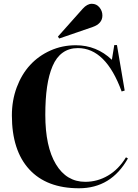

<svg xmlns="http://www.w3.org/2000/svg" viewBox="-20 -984 731 1018"><path d="M293.9 -779.8 287.1 -790 418.9 -938Q442.4 -963.9 466.8 -963.9Q491.7 -963.9 507.3 -944.8Q522.9 -925.8 522.9 -901.9Q522.9 -858.9 471.2 -840.8ZM398.9 14.2Q227.1 14.2 135 -86.2Q43 -186.5 43 -372.1Q43 -451.7 68.8 -521Q94.7 -590.3 139.6 -639.2Q184.6 -688 247.3 -716.1Q310.1 -744.1 381.8 -744.1Q492.2 -744.1 573.2 -667L585.9 -745.1H600.1L641.1 -503.9L625 -499Q541 -729 393.1 -729Q346.2 -729 312.5 -704.8Q278.8 -680.7 258.8 -633.8Q238.8 -586.9 229.5 -523.2Q220.2 -459.5 220.2 -375Q220.2 -206.5 276.4 -113.3Q332.5 -20 432.1 -20Q496.6 -20 552.7 -53Q608.9 -85.9 647.9 -149.9L658.2 -144Q569.3 14.2 398.9 14.2Z"/></svg>

Font: Display Regular
Style: Bold
Weight: 700
Designer: Latin by Veronika Burian and Jose Scaglione. Greek by Irene Vlachou. Cyrillic by Vera Evstafieva.
Foundry: TypeTogether
Version: Version 3.002